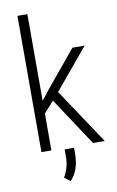

<svg xmlns="http://www.w3.org/2000/svg" viewBox="-101 -804 636 1041"><g transform="rotate(-10 217.0 -283.5)"><path d="M182.1 -264.2 127 -202.6V0H72.3V-750H127V-272.9L172.4 -330.6L335.9 -528.3H403.3L217.8 -305.2L420.9 0H356.4ZM200.7 182.6 168.9 157.2Q197.8 107.4 198.7 52.7V7.3H250.5V37.6Q250.5 131.8 200.7 182.6Z"/></g></svg>

Font: Roboto Condensed Light
Style: Regular
Weight: 300
Designer: Google
Version: Version 2.134; 2016